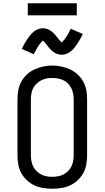

<svg xmlns="http://www.w3.org/2000/svg" viewBox="-20 -1147 640 1175"><path d="M300 8Q272 8 244 3.5Q216 -1 191 -12.5Q166 -24 145 -43.5Q124 -63 110.5 -87.5Q97 -112 92 -139.5Q87 -167 87 -195V-540Q87 -568 92 -595.5Q97 -623 110.5 -647.5Q124 -672 145 -691.5Q166 -711 191.5 -722.5Q217 -734 244.5 -740Q272 -746 300 -746Q328 -746 355.5 -740Q383 -734 408.5 -722.5Q434 -711 455 -691.5Q476 -672 489.5 -647.5Q503 -623 508 -595.5Q513 -568 513 -540V-195Q513 -167 508 -139.5Q503 -112 489.5 -87.5Q476 -63 455 -43.5Q434 -24 409 -12.5Q384 -1 356 3.5Q328 8 300 8ZM300 -65Q317 -65 334.5 -68Q352 -71 367.5 -79Q383 -87 396 -99.5Q409 -112 416.5 -127.5Q424 -143 427.5 -160.5Q431 -178 431 -195V-540Q431 -558 427.5 -575Q424 -592 416 -608Q408 -624 395.5 -636.5Q383 -649 367 -656.5Q351 -664 333.5 -667Q316 -670 298 -670Q281 -670 264 -666.5Q247 -663 231.5 -655Q216 -647 203.5 -635Q191 -623 183 -607.5Q175 -592 172 -574.5Q169 -557 169 -540V-195Q169 -178 172.5 -160.5Q176 -143 183.5 -127.5Q191 -112 204 -99.5Q217 -87 232.5 -79Q248 -71 265.5 -68Q283 -65 300 -65ZM358 -812Q350 -812 342.5 -813.5Q335 -815 328.5 -817.5Q322 -820 315 -824Q308 -828 302.5 -832.5Q297 -837 291 -843Q285 -849 280.5 -854.5Q276 -860 271.5 -865.5Q267 -871 261.5 -878Q256 -885 251.5 -890Q247 -895 242 -899Q240 -897 236 -892.5Q232 -888 230 -886Q228 -884 225.5 -881Q223 -878 221 -874.5Q219 -871 216 -867Q213 -863 210.5 -858.5Q208 -854 205 -849Q202 -844 199 -838.5Q196 -833 193 -827Q190 -821 187 -815L176 -820L113 -848Q122 -866 130.5 -881Q139 -896 147.5 -908Q156 -920 164.5 -931Q173 -942 185 -952Q197 -962 212 -968Q227 -974 242 -974Q250 -974 257.5 -972.5Q265 -971 271.5 -968.5Q278 -966 285 -962Q292 -958 297.5 -953.5Q303 -949 309 -943Q315 -937 319.5 -931.5Q324 -926 328.5 -920.5Q333 -915 338.5 -908Q344 -901 348.5 -896Q353 -891 358 -887Q360 -889 364 -893.5Q368 -898 370 -900.5Q372 -903 374.5 -906Q377 -909 379 -912Q381 -915 384 -919Q387 -923 389.5 -927.5Q392 -932 395 -937Q398 -942 401 -947.5Q404 -953 407 -959Q410 -965 413 -971L487 -939Q478 -921 469.5 -906Q461 -891 452.5 -878.5Q444 -866 435.5 -855Q427 -844 415 -834Q403 -824 388 -818Q373 -812 358 -812ZM150 -1053V-1127H450V-1053Z"/></svg>

Font: Iosevka Curly Slab Extended
Style: Regular
Weight: 400
Width: 7
Monospace: yes
Designer: Belleve Invis
Foundry: Belleve Invis
Version: Version 11.1.0; ttfautohint (v1.8.3)